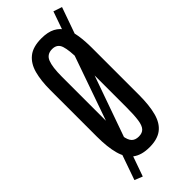

<svg xmlns="http://www.w3.org/2000/svg" viewBox="-328 -965 1100 1100"><g transform="rotate(-45 222.0 -415.5)"><path d="M85 100.6 444.3 -913.1 392.1 -930.7 36.6 81.1ZM231.4 9.8C274.4 9.8 308.2 0.3 332.8 -18.6C357.3 -37.4 374.8 -65.9 385 -104C395.3 -142.1 400.4 -189.8 400.4 -247.1V-626C400.4 -663.1 398.1 -696.6 393.6 -726.6C389 -756.5 380.8 -782.1 368.9 -803.5C357 -824.8 340.2 -841.2 318.4 -852.8C296.5 -864.3 268.4 -870.1 233.9 -870.1C188 -870.1 152.5 -860 127.4 -839.8C102.4 -819.7 85 -791.3 75.2 -754.9C65.4 -718.4 60.5 -675.5 60.5 -626V-247.1C60.5 -189.8 65.8 -142.1 76.4 -104C87 -65.9 104.7 -37.4 129.6 -18.6C154.5 0.3 188.5 9.8 231.4 9.8ZM231.4 -77.1C212.2 -77.1 197.6 -82.4 187.5 -93C177.4 -103.6 170.6 -121.2 167 -145.8C163.4 -170.3 161.6 -203.8 161.6 -246.1V-632.3C161.6 -683.8 166.6 -721.8 176.5 -746.3C186.4 -770.9 205.6 -783.2 233.9 -783.2C261.2 -783.2 279 -770.8 287.1 -746.1C295.2 -721.4 299.3 -683.3 299.3 -631.8V-246.1C299.3 -204.1 297.5 -170.7 293.9 -146C290.4 -121.3 283.7 -103.6 273.9 -93C264.2 -82.4 250 -77.1 231.4 -77.1Z"/></g></svg>

Font: Antonio
Style: Regular
Weight: 400
Designer: Vernon Adams
Foundry: Vernon Adams
Version: Version 1.002